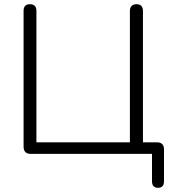

<svg xmlns="http://www.w3.org/2000/svg" viewBox="-20 -731 822 912"><path d="M702 130V0H126Q92 0 92 -35V-679Q92 -711 122 -711Q153 -711 153 -679V-55H597V-679Q597 -695 605.5 -703Q614 -711 628 -711Q659 -711 659 -679V-55H726Q742 -55 750.5 -46.5Q759 -38 759 -22V130Q759 161 731 161Q702 161 702 130Z"/></svg>

Font: SN Pro Light
Style: Regular
Weight: 300
Designer: Tobias Whetton
Foundry: Supernotes
Version: Version 1.002